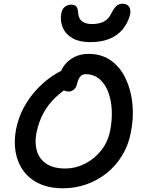

<svg xmlns="http://www.w3.org/2000/svg" viewBox="-20 -1000 769 1030"><path d="M318 10Q244 10 190.5 -15Q137 -40 105 -84.5Q73 -129 63.5 -186Q54 -243 66 -306Q79 -371 107.5 -423Q136 -475 172 -514.5Q208 -554 244.5 -580.5Q281 -607 310.5 -621Q340 -635 354 -635Q368 -635 377 -630.5Q386 -626 393 -612Q405 -588 391 -568.5Q377 -549 352 -535Q314 -511 278 -477.5Q242 -444 215.5 -397.5Q189 -351 176 -290Q165 -236 177.5 -192Q190 -148 228 -122Q266 -96 331 -96Q384 -96 434.5 -121Q485 -146 522 -192Q559 -238 571 -300Q582 -356 579.5 -409.5Q577 -463 560.5 -506.5Q544 -550 513.5 -576Q483 -602 439 -602Q420 -602 409.5 -588Q399 -574 394 -553Q390 -531 377 -520Q364 -509 348 -509Q332 -509 318.5 -518Q305 -527 299 -545.5Q293 -564 298 -590Q305 -623 325.5 -650Q346 -677 379 -694Q412 -711 455 -711Q525 -711 575 -675.5Q625 -640 654 -579Q683 -518 690.5 -442Q698 -366 681 -285Q668 -219 634.5 -164.5Q601 -110 552 -71Q503 -32 443.5 -11Q384 10 318 10ZM464 -774Q406 -774 370 -794.5Q334 -815 319 -847Q304 -879 307 -915Q310 -948 325.5 -961.5Q341 -975 362 -975Q381 -975 389.5 -965Q398 -955 400 -927Q402 -899 421 -885Q440 -871 474 -871Q512 -871 537.5 -884.5Q563 -898 577 -928Q592 -957 605 -968.5Q618 -980 637 -980Q664 -980 674 -961.5Q684 -943 676 -915Q664 -874 637.5 -842Q611 -810 568 -792Q525 -774 464 -774Z"/></svg>

Font: Shantell Sans Medium
Style: Italic
Weight: 500
Italic angle: -11°
Designer: Stephen Nixon, Anya Danilova, Shantell Martin
Foundry: Arrow Type
Version: Version 1.011;[c5ecc13dd]